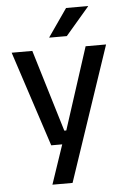

<svg xmlns="http://www.w3.org/2000/svg" viewBox="-58 -726 617 940"><g transform="rotate(-5 250.5 -256.0)"><path d="M296.5 -86.5 244.5 -64 382 -489H482.5L260 172H161L238.5 -57.5L282.5 -20.5H172L18.5 -489H120L242 -86.5ZM303 -684H411V-682.5L294.5 -546.5H208.5V-548Z"/></g></svg>

Font: Anek Latin Medium
Style: Regular
Weight: 500
Designer: Yesha Goshar
Foundry: Ek Type
Version: Version 1.003